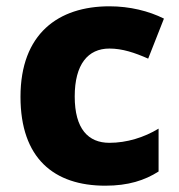

<svg xmlns="http://www.w3.org/2000/svg" viewBox="-20 -579 567 609"><path d="M314 10C387 10 439 -7 483 -35V-171C437 -143 382 -126 327 -126C260 -126 217 -170 217 -273C217 -375 259 -425 327 -425C368 -425 407 -412 450 -393L500 -520C452 -544 392 -559 327 -559C165 -559 45 -472 45 -272C45 -77 151 10 314 10Z"/></svg>

Font: Noto Sans Myanmar UI ExtraBold
Style: Regular
Weight: 800
Designer: Monotype Design Team
Foundry: Monotype Imaging Inc.
Version: Version 2.103